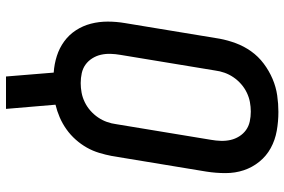

<svg xmlns="http://www.w3.org/2000/svg" viewBox="-174 -609 948 640"><g transform="rotate(90 300.0 -289.0)"><path d="M235 165 222 6Q193 4 166.5 -4.5Q140 -13 118 -29Q96 -45 81 -68Q66 -91 59 -118Q52 -145 52 -174Q52 -203 57 -232L109 -547Q114 -574 124 -601Q134 -628 151 -652Q168 -676 192 -694Q216 -712 243 -723.5Q270 -735 298 -739Q326 -743 353 -743Q385 -743 416 -737.5Q447 -732 473.5 -717.5Q500 -703 519 -679.5Q538 -656 547.5 -627.5Q557 -599 557 -567Q557 -535 552 -503L500 -188Q496 -167 489.5 -145.5Q483 -124 472 -104.5Q461 -85 445.5 -67.5Q430 -50 411 -36.5Q392 -23 371 -14Q350 -5 329 0L343 165ZM257 -84Q273 -84 289 -87Q305 -90 320.5 -97.5Q336 -105 349 -116.5Q362 -128 371.5 -142Q381 -156 386.5 -171.5Q392 -187 394 -203L446 -518Q449 -535 449.5 -551.5Q450 -568 446.5 -583.5Q443 -599 434.5 -612.5Q426 -626 413.5 -635Q401 -644 385 -647.5Q369 -651 352 -651Q336 -651 320 -648Q304 -645 288.5 -637.5Q273 -630 260 -618.5Q247 -607 237.5 -593Q228 -579 222.5 -563.5Q217 -548 215 -532L163 -217Q160 -200 159.5 -183.5Q159 -167 162.5 -151.5Q166 -136 174.5 -122.5Q183 -109 195.5 -100Q208 -91 224 -87.5Q240 -84 257 -84Z"/></g></svg>

Font: Iosevka SS04 SmBd Ex Obl
Style: Regular
Weight: 600
Width: 7
Italic angle: -9°
Monospace: yes
Designer: Belleve Invis
Foundry: Belleve Invis
Version: Version 19.0.0; ttfautohint (v1.8.4)